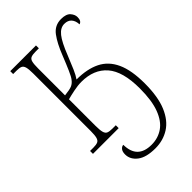

<svg xmlns="http://www.w3.org/2000/svg" viewBox="-280 -823 1172 1172"><g transform="rotate(-45 305.5 -237.0)"><path d="M337 246Q258 246 218.5 215.5Q179 185 179 141Q179 117 189.5 104.5Q200 92 213 92Q214 214 336 214Q392 214 435.5 184Q479 154 503.5 89Q528 24 528 -80Q528 -227 469.5 -294Q411 -361 304 -361Q273 -361 234.5 -353Q196 -345 175 -339V-110Q175 -73 180 -54.5Q185 -36 198 -30.5Q211 -25 236 -25H265V0H43V-25H72Q96 -25 109 -30.5Q122 -36 127 -54Q132 -72 132 -108V-605Q132 -642 127 -660Q122 -678 109.5 -683.5Q97 -689 73 -689H43V-714H265V-689H236Q211 -689 197.5 -683.5Q184 -678 179.5 -660Q175 -642 175 -605V-373Q221 -378 239 -386Q257 -394 271 -413Q281 -425 298 -463.5Q315 -502 336 -555Q366 -632 399 -676Q432 -720 487 -720Q531 -720 549 -699.5Q567 -679 567 -657Q567 -623 544 -617Q543 -648 527 -666.5Q511 -685 480 -685Q446 -685 418.5 -650.5Q391 -616 359 -534Q338 -482 323 -447.5Q308 -413 293 -392Q384 -392 446 -361.5Q508 -331 539.5 -262.5Q571 -194 571 -81Q571 35 540.5 107Q510 179 457 212.5Q404 246 337 246Z"/></g></svg>

Font: Noto Serif SemiCondensed ExtraLight
Style: Regular
Weight: 200
Width: 4
Designer: Monotype Design Team
Foundry: Monotype Imaging Inc.
Version: Version 2.014